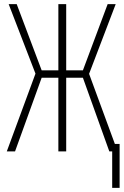

<svg xmlns="http://www.w3.org/2000/svg" viewBox="-20 -734 603 931"><path d="M13 0H53L182 -357H263V0H301V-357H382L510 0H524V177H560V-36H537L412 -376L541 -714H502L382 -393H301V-714H263V-393H182L61 -714H22L152 -377Z"/></svg>

Font: Noto Sans Mono SemiCondensed ExtraLight
Style: Regular
Weight: 200
Width: 4
Designer: Monotype Design Team
Foundry: Monotype Imaging Inc.
Version: Version 2.014